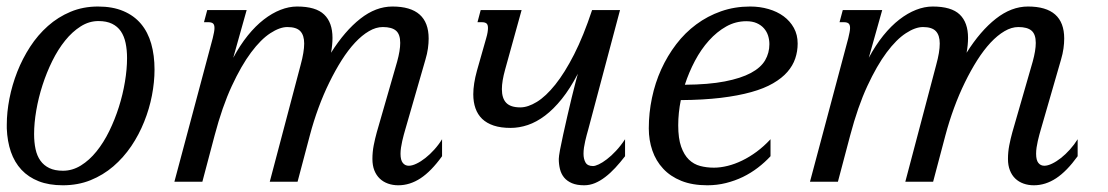

<svg xmlns="http://www.w3.org/2000/svg" viewBox="-20 -549 3347 580"><path d="M0.5 -172.4Q0.5 -210 8.5 -251.2Q16.6 -292.5 32.2 -332.3Q47.9 -372.1 71 -407.7Q94.2 -443.4 124.8 -470.5Q155.3 -497.6 193.1 -513.4Q231 -529.3 275.9 -529.3Q320.3 -529.3 352.5 -515.6Q384.8 -502 405.8 -477.1Q426.8 -452.1 436.8 -417Q446.8 -381.8 446.8 -338.9Q446.8 -301.3 439 -260.7Q431.2 -220.2 415.5 -181.2Q399.9 -142.1 376.5 -107.4Q353 -72.8 322.3 -46.4Q291.5 -20 253.4 -4.6Q215.3 10.7 169.9 10.7Q127.9 10.7 96.9 -1.5Q65.9 -13.7 44.9 -36.1Q23.9 -58.6 12.9 -90.3Q2 -122.1 0.5 -161.1ZM277.3 -485.4Q249 -485.4 223.6 -469.2Q198.2 -453.1 176.8 -426.5Q155.3 -399.9 137.9 -364.7Q120.6 -329.6 108.4 -291.7Q96.2 -253.9 89.6 -215.6Q83 -177.2 83 -144Q83 -119.1 87.4 -98.6Q91.8 -78.1 102.1 -63.7Q112.3 -49.3 128.9 -41.3Q145.5 -33.2 170.4 -33.2Q198.7 -33.2 224.4 -49.1Q250 -64.9 271.5 -91.6Q293 -118.2 310.1 -153.1Q327.1 -188 339.1 -225.8Q351.1 -263.7 357.4 -301.8Q363.8 -339.8 363.8 -373.5Q363.8 -398.4 359.4 -419.2Q355 -439.9 345 -454.6Q335 -469.2 318.4 -477.3Q301.8 -485.4 277.3 -485.4Z M622.6 -433.6Q625 -443.8 626.5 -451.4Q627.9 -459 627.9 -464.4Q627.9 -474.6 623.3 -478.3Q618.7 -481.9 609.9 -481.9H596.2L606 -518.6H725.1L684.6 -374.5Q705.1 -412.6 728.5 -441.7Q752 -470.7 776.9 -490Q801.8 -509.3 827.4 -519.3Q853 -529.3 877.4 -529.3Q934.1 -529.3 959.2 -505.1Q984.4 -481 984.4 -434.6Q984.4 -413.6 980 -389.6Q1021.5 -455.6 1068.4 -492.4Q1115.2 -529.3 1165.5 -529.3Q1274.9 -529.3 1274.9 -432.6Q1274.9 -418.5 1272.7 -402.6Q1270.5 -386.7 1265.1 -368.7L1204.1 -157.2Q1202.1 -150.4 1199.7 -141.6Q1197.3 -132.8 1195.1 -123Q1192.9 -113.3 1191.4 -103.3Q1189.9 -93.3 1189.9 -84.5Q1189.9 -65.4 1196.8 -56.9Q1203.6 -48.3 1214.8 -48.3Q1225.1 -48.3 1238.3 -54.7Q1251.5 -61 1265.1 -71.8Q1278.8 -82.5 1292 -97.2Q1305.2 -111.8 1315.4 -128.4V-77.1Q1282.7 -31.7 1250.5 -10.5Q1218.3 10.7 1183.1 10.7Q1166.5 10.7 1152.1 5.6Q1137.7 0.5 1127.2 -9.5Q1116.7 -19.5 1110.8 -34.4Q1105 -49.3 1105 -68.8Q1105 -89.8 1108.9 -109.9Q1112.8 -129.9 1118.2 -149.4L1179.7 -362.8Q1189 -396.5 1189 -419.4Q1189 -445.3 1176.3 -456.3Q1163.6 -467.3 1136.2 -467.3Q1115.7 -467.3 1094.5 -454.8Q1073.2 -442.4 1052.5 -420.2Q1031.7 -397.9 1012.2 -367.2Q992.7 -336.4 974.9 -300Q957 -263.7 942.1 -223.1Q927.2 -182.6 916 -140.1L878.9 0H794.9L888.2 -353Q893.6 -372.6 896.2 -388.7Q898.9 -404.8 898.9 -417.5Q898.9 -442.4 887.2 -454.8Q875.5 -467.3 848.1 -467.3Q825.2 -467.3 796.6 -448.7Q768.1 -430.2 738.5 -390.6Q709 -351.1 680.2 -289.1Q651.4 -227.1 628.4 -140.1L591.3 0H506.8Z M1555.7 -518.6 1505.9 -338.9Q1496.1 -303.7 1496.1 -279.8Q1496.1 -252 1509.3 -238.3Q1522.5 -224.6 1551.8 -224.6Q1574.7 -224.6 1601.8 -241.2Q1628.9 -257.8 1657.5 -293.5Q1686 -329.1 1714.4 -384.8Q1742.7 -440.4 1768.6 -518.6H1853L1756.8 -157.2Q1754.9 -150.4 1752.4 -141.4Q1750 -132.3 1747.8 -122.8Q1745.6 -113.3 1744.1 -103.3Q1742.7 -93.3 1742.7 -84.5Q1742.7 -68.8 1748.8 -58.1Q1754.9 -47.4 1771.5 -47.4Q1777.8 -47.4 1788.8 -52.5Q1799.8 -57.6 1813.2 -67.9Q1826.7 -78.1 1840.8 -93.3Q1855 -108.4 1868.2 -128.4V-77.1Q1853.5 -58.1 1838.6 -42Q1823.7 -25.9 1808.3 -14.2Q1793 -2.4 1777.1 4.2Q1761.2 10.7 1744.6 10.7Q1722.7 10.7 1707.8 4.4Q1692.9 -2 1684.1 -12.7Q1675.3 -23.4 1671.6 -38.1Q1668 -52.7 1668 -68.8Q1668 -75.7 1671.6 -95.7Q1675.3 -115.7 1681.2 -142.1Q1687 -168.5 1693.8 -198.2Q1700.7 -228 1707 -254.2Q1713.4 -280.3 1718.5 -300Q1723.6 -319.8 1725.6 -326.2Q1702.1 -281.2 1677.2 -250.2Q1652.3 -219.2 1626.5 -199.7Q1600.6 -180.2 1574.5 -171.4Q1548.3 -162.6 1522.5 -162.6Q1492.7 -162.6 1471.4 -169.7Q1450.2 -176.8 1436.5 -189.9Q1422.9 -203.1 1416.3 -221.9Q1409.7 -240.7 1409.7 -264.2Q1409.7 -295.4 1420.9 -335.9L1448.7 -433.6Q1451.7 -443.8 1452.9 -451.4Q1454.1 -459 1454.1 -464.4Q1454.1 -474.6 1449.5 -478.3Q1444.8 -481.9 1436 -481.9H1422.4L1432.1 -518.6Z M1939.9 -161.1Q1939.9 -208 1949.5 -253.4Q1959 -298.8 1977.5 -339.6Q1996.1 -380.4 2022.7 -415.3Q2049.3 -450.2 2083.3 -475.3Q2117.2 -500.5 2158.2 -514.9Q2199.2 -529.3 2246.1 -529.3Q2275.4 -529.3 2301.5 -521.7Q2327.6 -514.2 2347.2 -499.8Q2366.7 -485.4 2378.2 -464.6Q2389.6 -443.8 2389.6 -417.5Q2389.6 -394 2382.3 -372.3Q2375 -350.6 2358.6 -331.8Q2342.3 -313 2315.4 -297.4Q2288.6 -281.7 2249.3 -270.8Q2210 -259.8 2157.2 -253.4Q2104.5 -247.1 2036.6 -246.6Q2028.8 -208 2028.8 -170.4Q2028.8 -130.9 2037.6 -106Q2046.4 -81.1 2061 -66.9Q2075.7 -52.7 2095.2 -47.6Q2114.7 -42.5 2136.7 -42.5Q2156.2 -42.5 2178 -47.9Q2199.7 -53.2 2221.9 -64Q2244.1 -74.7 2265.9 -90.8Q2287.6 -106.9 2307.6 -128.4V-77.1Q2290.5 -58.6 2269.5 -42.5Q2248.5 -26.4 2224.4 -14.6Q2200.2 -2.9 2173.1 3.9Q2146 10.7 2116.7 10.7Q2071.3 10.7 2038.1 -2.7Q2004.9 -16.1 1983.2 -39.6Q1961.4 -63 1950.7 -94.2Q1939.9 -125.5 1939.9 -161.1ZM2304.2 -415.5Q2304.2 -428.7 2300.3 -441.2Q2296.4 -453.6 2287.8 -463.4Q2279.3 -473.1 2266.1 -479Q2252.9 -484.9 2234.4 -484.9Q2202.1 -484.9 2173.8 -469Q2145.5 -453.1 2121.6 -426.5Q2097.7 -399.9 2079.3 -365.2Q2061 -330.6 2048.8 -293Q2120.6 -293.5 2169.4 -303Q2218.3 -312.5 2248.3 -328.6Q2278.3 -344.7 2291.3 -366.9Q2304.2 -389.2 2304.2 -415.5Z M2542.5 -433.6Q2544.9 -443.8 2546.4 -451.4Q2547.9 -459 2547.9 -464.4Q2547.9 -474.6 2543.2 -478.3Q2538.6 -481.9 2529.8 -481.9H2516.1L2525.9 -518.6H2645L2604.5 -374.5Q2625 -412.6 2648.4 -441.7Q2671.9 -470.7 2696.8 -490Q2721.7 -509.3 2747.3 -519.3Q2772.9 -529.3 2797.4 -529.3Q2854 -529.3 2879.2 -505.1Q2904.3 -481 2904.3 -434.6Q2904.3 -413.6 2899.9 -389.6Q2941.4 -455.6 2988.3 -492.4Q3035.2 -529.3 3085.4 -529.3Q3194.8 -529.3 3194.8 -432.6Q3194.8 -418.5 3192.6 -402.6Q3190.4 -386.7 3185.1 -368.7L3124 -157.2Q3122.1 -150.4 3119.6 -141.6Q3117.2 -132.8 3115 -123Q3112.8 -113.3 3111.3 -103.3Q3109.9 -93.3 3109.9 -84.5Q3109.9 -65.4 3116.7 -56.9Q3123.5 -48.3 3134.8 -48.3Q3145 -48.3 3158.2 -54.7Q3171.4 -61 3185.1 -71.8Q3198.7 -82.5 3211.9 -97.2Q3225.1 -111.8 3235.4 -128.4V-77.1Q3202.6 -31.7 3170.4 -10.5Q3138.2 10.7 3103 10.7Q3086.4 10.7 3072 5.6Q3057.6 0.5 3047.1 -9.5Q3036.6 -19.5 3030.8 -34.4Q3024.9 -49.3 3024.9 -68.8Q3024.9 -89.8 3028.8 -109.9Q3032.7 -129.9 3038.1 -149.4L3099.6 -362.8Q3108.9 -396.5 3108.9 -419.4Q3108.9 -445.3 3096.2 -456.3Q3083.5 -467.3 3056.2 -467.3Q3035.6 -467.3 3014.4 -454.8Q2993.2 -442.4 2972.4 -420.2Q2951.7 -397.9 2932.1 -367.2Q2912.6 -336.4 2894.8 -300Q2877 -263.7 2862.1 -223.1Q2847.2 -182.6 2835.9 -140.1L2798.8 0H2714.8L2808.1 -353Q2813.5 -372.6 2816.2 -388.7Q2818.8 -404.8 2818.8 -417.5Q2818.8 -442.4 2807.1 -454.8Q2795.4 -467.3 2768.1 -467.3Q2745.1 -467.3 2716.6 -448.7Q2688 -430.2 2658.4 -390.6Q2628.9 -351.1 2600.1 -289.1Q2571.3 -227.1 2548.3 -140.1L2511.2 0H2426.8Z"/></svg>

Font: Arian Grqi
Style: Italic
Weight: 400
Italic angle: -15°
Designer: Ruben Hakobyan (Tarumian)
Foundry: Ruben Hakobyan (Tarumian)
Version: Version 1.002